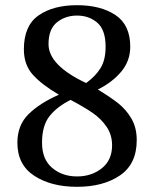

<svg xmlns="http://www.w3.org/2000/svg" viewBox="-20 -700 594 740"><path d="M47 -150Q47 -218 90.5 -260.5Q134 -303 207 -335Q142 -373 107 -411.5Q72 -450 72 -510Q72 -601 128.5 -640.5Q185 -680 277 -680Q368 -680 425 -642Q482 -604 482 -520Q482 -465 447 -423.5Q412 -382 357 -355Q405 -326 435.5 -302Q466 -278 486.5 -243Q507 -208 507 -160Q507 -68 442.5 -24Q378 20 277 20Q177 20 112 -22.5Q47 -65 47 -150ZM387 -520Q387 -585 355 -612.5Q323 -640 277 -640Q232 -640 199.5 -614Q167 -588 167 -530Q167 -448 312 -380Q348 -406 367.5 -437.5Q387 -469 387 -520ZM412 -140Q412 -180 391 -211Q370 -242 337.5 -264.5Q305 -287 252 -315Q200 -289 171 -252.5Q142 -216 142 -150Q142 -86 181 -53Q220 -20 277 -20Q333 -20 372.5 -51.5Q412 -83 412 -140Z"/></svg>

Font: ZCOOL XiaoWei
Style: Regular
Weight: 400
Version: Version 1.000